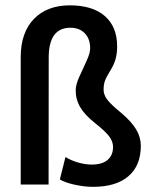

<svg xmlns="http://www.w3.org/2000/svg" viewBox="-20 -704 592 733"><path d="M59.1 0.5V-485.4Q59.1 -579.6 109.4 -631.6Q159.7 -683.6 246.6 -683.6Q333.5 -683.6 380.4 -642.6Q427.2 -601.6 427.2 -527.3Q427.2 -499.5 421.1 -478Q415 -456.5 399.9 -432.4Q384.8 -408.2 380.1 -394Q375.5 -379.9 375.5 -361.1Q375.5 -342.3 389.4 -323.7Q403.3 -305.2 442.9 -272.9Q481.9 -239.7 499.8 -210Q517.6 -180.2 517.6 -147Q517.6 -71.8 470.2 -31.2Q422.9 9.3 335.4 9.3Q300.8 9.3 263.2 0.7Q225.6 -7.8 208.5 -19L230 -104.5Q250 -91.8 277.8 -83.7Q305.7 -75.7 329.6 -75.7Q370.6 -75.7 391.1 -93.8Q411.6 -111.8 411.6 -142.6Q411.6 -164.1 396.5 -183.8Q381.3 -203.6 342.8 -234.1Q304.2 -264.6 286.6 -294.2Q269 -323.7 269 -358.9Q269 -380.9 283 -411.4Q296.9 -441.9 310.5 -471.4Q324.2 -501 324.2 -520Q324.2 -555.7 303.7 -576.9Q283.2 -598.1 248.5 -598.1Q168 -598.1 166 -489.3L165.5 0.5Z"/></svg>

Font: Yantramanav Medium
Style: Regular
Weight: 500
Version: Version 1.001;PS 1.0;hotconv 1.0.72;makeotf.lib2.5.5900; ttf